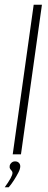

<svg xmlns="http://www.w3.org/2000/svg" viewBox="-28 -655 204 815"><path d="M26 0 115 -635H150L61 0ZM-8 140Q8 118 16.5 102.5Q25 87 25 79Q25 74 22 70.5Q19 67 15.5 62.5Q12 58 13 51Q13 44 19.5 37Q26 30 36 30Q46 30 52 36Q58 42 58 51Q58 62 50 77.5Q42 93 31.5 109.5Q21 126 9 140Z"/></svg>

Font: Alumni Sans ExtraLight
Style: Italic
Weight: 250
Italic angle: -8°
Version: Version 1.016